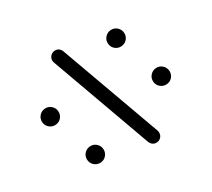

<svg xmlns="http://www.w3.org/2000/svg" viewBox="-40 -563 343 310"><g transform="rotate(10 131.0 -408.0)"><path d="M197.8 -454.8Q197.8 -461.5 202.4 -466.1Q207 -470.7 213.3 -470.7Q220 -470.7 224.6 -466.1Q229.3 -461.5 229.3 -454.8Q229.3 -448.5 224.6 -443.9Q220 -439.3 213.3 -439.3Q207 -439.3 202.4 -443.9Q197.8 -448.5 197.8 -454.8ZM32.6 -359.3Q32.6 -365.9 37.2 -370.6Q41.9 -375.2 48.1 -375.2Q54.8 -375.2 59.4 -370.6Q64.1 -365.9 64.1 -359.3Q64.1 -353 59.4 -348.3Q54.8 -343.7 48.1 -343.7Q41.9 -343.7 37.2 -348.3Q32.6 -353 32.6 -359.3ZM114.8 -311.9Q114.8 -318.5 119.4 -323.1Q124.1 -327.8 130.4 -327.8Q137 -327.8 141.7 -323.1Q146.3 -318.5 146.3 -311.9Q146.3 -305.6 141.7 -300.9Q137 -296.3 130.4 -296.3Q124.1 -296.3 119.4 -300.9Q114.8 -305.6 114.8 -311.9ZM33 -456.7Q33 -461.9 36.5 -465.4Q40 -468.9 44.8 -468.9Q48.1 -468.9 51.1 -467L223 -367.4Q225.6 -365.9 227.2 -363.1Q228.9 -360.4 228.9 -357.4Q228.9 -352.2 225.4 -348.7Q221.9 -345.2 217 -345.2Q213.7 -345.2 210.7 -347L38.9 -446.7Q36.3 -448.1 34.6 -450.9Q33 -453.7 33 -456.7ZM115.2 -502.6Q115.2 -509.3 119.8 -513.9Q124.4 -518.5 130.7 -518.5Q137.4 -518.5 142 -513.9Q146.7 -509.3 146.7 -502.6Q146.7 -496.3 142 -491.7Q137.4 -487 130.7 -487Q124.4 -487 119.8 -491.7Q115.2 -496.3 115.2 -502.6Z"/></g></svg>

Font: 26F Galaxy Sans Thin
Style: Regular
Weight: 100
Designer: C₂₉H₂₅N₃O₅
Version: Version 1.100